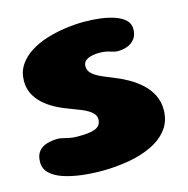

<svg xmlns="http://www.w3.org/2000/svg" viewBox="-98 -718 820 837"><g transform="rotate(-15 312.5 -300.0)"><path d="M260.2 24.8Q215.1 24.8 170.8 19.4Q126.4 14 89.9 2Q53.5 -10 31.7 -30.5Q9.9 -51 9.9 -81.2Q9.9 -112.2 24 -129.6Q38.1 -146.9 61.6 -153.7Q85 -160.5 112.2 -160.5Q119 -160.5 131.8 -157.4Q144.5 -154.2 160.9 -150.9Q177.2 -147.5 195.2 -147.5Q221.4 -147.5 241.5 -149.4Q261.6 -151.2 275.6 -156.6Q289.5 -162 296.8 -171.9Q304 -181.8 304 -197.4Q304 -210.4 296.2 -220.5Q288.5 -230.6 274.6 -239.2Q260.6 -247.9 241.8 -255.5Q222.9 -263.1 200.4 -271.4Q166.2 -283.4 136.1 -299.3Q105.9 -315.2 82.8 -335.9Q59.8 -356.6 46.6 -382.7Q33.5 -408.8 33.5 -440.8Q33.5 -481.1 53.3 -511.6Q73.1 -542 106.6 -563.5Q140.1 -585 181.9 -598.1Q223.8 -611.2 268.4 -617.4Q313 -623.5 354 -623.5Q392.2 -623.5 427.7 -618.9Q463.1 -614.2 491.6 -604.1Q520.1 -593.9 536.6 -577.8Q553.1 -561.6 553.1 -538.1Q553.1 -511 540.3 -494.1Q527.5 -477.2 507 -469.4Q486.5 -461.5 463.2 -461.5Q453.1 -461.5 442.1 -465.1Q431.1 -468.6 417.2 -472.1Q403.2 -475.6 382.9 -475.6Q368.9 -475.6 355.6 -473.6Q342.4 -471.5 331.8 -466.9Q321.2 -462.2 315.1 -454.2Q309 -446.1 309 -433.6Q309 -419.8 316.9 -408.9Q324.9 -398 339 -389.1Q353.1 -380.1 372.4 -371.8Q391.6 -363.4 414.5 -354.6Q446 -342.4 477.1 -324.9Q508.2 -307.4 533.8 -284.1Q559.4 -260.8 574.6 -230.9Q589.8 -201.1 589.8 -164Q589.8 -113.5 562.9 -77.5Q536 -41.5 489.6 -18.9Q443.1 3.8 384.1 14.2Q325 24.8 260.2 24.8Z"/></g></svg>

Font: Gluten Thin
Style: Regular
Weight: 100
Designer: Tyler Finck
Foundry: Etcetera Type Company
Version: Version 1.300